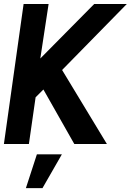

<svg xmlns="http://www.w3.org/2000/svg" viewBox="-30 -720 654 960"><path d="M504.5 0H341.5L187 -272.5L148 -233.5L114.5 0H-10.5L88 -700H213L171.5 -427.5L441 -700H604L280.5 -370ZM99.5 220.5 154.5 51.5H279.5L182.5 220.5Z"/></svg>

Font: Urbanist
Style: Bold Italic
Weight: 700
Italic angle: -8°
Designer: Corey Hu
Foundry: Corey Hu
Version: Version 1.330; ttfautohint (v1.8.4.7-5d5b)